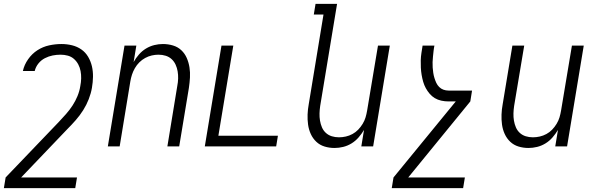

<svg xmlns="http://www.w3.org/2000/svg" viewBox="-46 -755 3066 990"><path d="M342 215H-26L-17 160L257 -126Q276 -146 294.5 -167Q313 -188 328 -211Q343 -234 353.5 -259.5Q364 -285 368 -311Q372 -331 372.5 -350.5Q373 -370 369.5 -388.5Q366 -407 357.5 -423Q349 -439 335.5 -451Q322 -463 304 -468Q286 -473 266 -473Q246 -473 225.5 -469Q205 -465 185.5 -455Q166 -445 152 -427.5Q138 -410 133 -389H72Q79 -421 99 -449.5Q119 -478 147 -496Q175 -514 207 -521Q239 -528 271 -528Q299 -528 325.5 -521.5Q352 -515 373.5 -500Q395 -485 408.5 -462Q422 -439 428 -413Q434 -387 433.5 -359Q433 -331 428 -302Q423 -273 411.5 -243.5Q400 -214 383 -187Q366 -160 344.5 -135.5Q323 -111 300 -88L63 160H351Z M510 0 596 -520H657L643 -435Q654 -455 670 -473.5Q686 -492 706.5 -504.5Q727 -517 749.5 -522.5Q772 -528 794 -528Q821 -528 846 -520.5Q871 -513 889 -496Q907 -479 917 -456Q927 -433 931 -407.5Q935 -382 933.5 -355.5Q932 -329 928 -302L878 0H817L868 -311Q872 -331 872.5 -350Q873 -369 870 -387Q867 -405 859.5 -421.5Q852 -438 839 -450Q826 -462 808.5 -467.5Q791 -473 771 -473Q754 -473 736.5 -469Q719 -465 702.5 -456Q686 -447 672.5 -433.5Q659 -420 649.5 -403.5Q640 -387 634.5 -370Q629 -353 626 -335L571 0Z M1010 0 1096 -520H1157L1080 -55H1387L1378 0Z M1679 8Q1652 8 1627.5 0.5Q1603 -7 1585 -24Q1567 -41 1556.5 -64Q1546 -87 1542.5 -112.5Q1539 -138 1540 -164.5Q1541 -191 1546 -218L1622 -680H1572L1581 -735H1692L1605 -209Q1602 -189 1601.5 -170Q1601 -151 1604 -133Q1607 -115 1614 -98.5Q1621 -82 1634 -70Q1647 -58 1664.5 -52.5Q1682 -47 1702 -47Q1719 -47 1737 -51Q1755 -55 1771.5 -64Q1788 -73 1801 -86.5Q1814 -100 1824 -116.5Q1834 -133 1839 -150Q1844 -167 1847 -185L1903 -520H1964L1878 0H1817L1831 -85Q1819 -65 1803 -46.5Q1787 -28 1766.5 -15.5Q1746 -3 1723.5 2.5Q1701 8 1679 8Z M2342 215H1974L1983 160L2304 -232H2267Q2248 -232 2229.5 -236Q2211 -240 2196 -249Q2181 -258 2169.5 -271.5Q2158 -285 2149.5 -300.5Q2141 -316 2136 -333.5Q2131 -351 2128 -369Q2125 -387 2124 -406Q2123 -425 2123.5 -444Q2124 -463 2127 -482Q2130 -501 2133 -520H2194Q2191 -506 2189.5 -491.5Q2188 -477 2186.5 -463Q2185 -449 2184.5 -435Q2184 -421 2185 -407Q2186 -393 2188 -379.5Q2190 -366 2194 -353Q2198 -340 2203.5 -328Q2209 -316 2218.5 -306.5Q2228 -297 2240.5 -292.5Q2253 -288 2267 -288H2388L2379 -232L2059 160H2351Z M2679 8Q2652 8 2627.5 0.5Q2603 -7 2585 -24Q2567 -41 2556.5 -64Q2546 -87 2542.5 -112.5Q2539 -138 2540 -164.5Q2541 -191 2546 -218L2596 -520H2657L2605 -209Q2602 -189 2601.5 -170Q2601 -151 2604 -133Q2607 -115 2614 -98.5Q2621 -82 2634 -70Q2647 -58 2664.5 -52.5Q2682 -47 2702 -47Q2719 -47 2737 -51Q2755 -55 2771.5 -64Q2788 -73 2801 -86.5Q2814 -100 2824 -116.5Q2834 -133 2839 -150Q2844 -167 2847 -185L2903 -520H2964L2878 0H2817L2831 -85Q2819 -65 2803 -46.5Q2787 -28 2766.5 -15.5Q2746 -3 2723.5 2.5Q2701 8 2679 8Z"/></svg>

Font: Iosevka Term Curly Light
Style: Italic
Weight: 300
Italic angle: -9°
Designer: Belleve Invis
Foundry: Belleve Invis
Version: Version 32.3.0